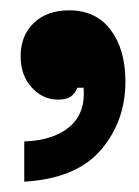

<svg xmlns="http://www.w3.org/2000/svg" viewBox="-20 -182 270 372"><path d="M27 92Q84 90 115 63.5Q146 37 142 -12H130Q125 0 116.5 5.5Q108 11 92 11Q63 11 41.5 -12.5Q20 -36 20 -73Q20 -113 45.5 -137.5Q71 -162 114 -162Q166 -162 194.5 -124Q223 -86 223 -24Q223 53 175.5 108.5Q128 164 27 170Z"/></svg>

Font: Open Sauce Sans ExtraBold
Style: Regular
Weight: 800
Designer: Alfredo Marco Pradil
Foundry: Creative Sauce Fz LLC
Version: Version 1.477